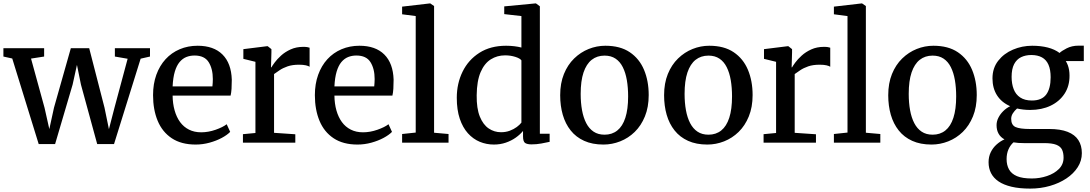

<svg xmlns="http://www.w3.org/2000/svg" viewBox="-25 -839 6408 1129"><path d="M-5 -506.5V-555.5H234.5V-506.5L157.5 -494.5L237 -205L265 -80L292.5 -206L391.5 -555.5H499.5L589.5 -206L615.5 -79.5L648 -205L725.5 -493.5L650.5 -506.5V-555.5H857V-506.5L802 -494L645.5 8H546.5L451 -341.5L427.5 -457.5L402 -341.5L299 8H202.5L47 -495Z M1125.5 11Q1041 11 985.2 -26Q929.5 -63 902.2 -128.5Q875 -194 875 -279.5Q875 -345.5 894.2 -399Q913.5 -452.5 948.5 -490.8Q983.5 -529 1031.8 -549.5Q1080 -570 1137 -570Q1231.5 -570 1283.2 -518.5Q1335 -467 1338 -370.5Q1338 -340 1336.5 -317.2Q1335 -294.5 1331 -277H990Q990.5 -229.5 1001.8 -189.8Q1013 -150 1034 -121.2Q1055 -92.5 1086.2 -76.8Q1117.5 -61 1158 -61Q1200 -61 1242.8 -76Q1285.5 -91 1308 -108.5L1328.5 -63.5Q1310.5 -45 1278.8 -28Q1247 -11 1207 0Q1167 11 1125.5 11ZM990 -331H1224Q1225 -339.5 1225.8 -352Q1226.5 -364.5 1226.5 -374Q1226.5 -434.5 1202 -473.5Q1177.5 -512.5 1119 -512.5Q1092.5 -512.5 1070.2 -503.5Q1048 -494.5 1030.8 -473.8Q1013.5 -453 1003 -418Q992.5 -383 990 -331Z M1403.5 0V-50L1477 -57V-475.5L1406 -493V-550L1546.5 -567.5H1549L1571 -550V-531L1568.5 -443H1571Q1575.5 -451.5 1589.8 -471Q1604 -490.5 1627.5 -512Q1651 -533.5 1684 -548.5Q1717 -563.5 1758.5 -563.5Q1773 -563.5 1781.5 -562Q1790 -560.5 1795.5 -558.5V-446.5Q1789.5 -451 1773.8 -454.8Q1758 -458.5 1733.5 -458.5Q1694 -458.5 1666 -448.8Q1638 -439 1619 -426Q1600 -413 1586.5 -403.5V-58L1711.5 -49.5V0Z M2077 11Q1992.5 11 1936.8 -26Q1881 -63 1853.8 -128.5Q1826.5 -194 1826.5 -279.5Q1826.5 -345.5 1845.8 -399Q1865 -452.5 1900 -490.8Q1935 -529 1983.2 -549.5Q2031.5 -570 2088.5 -570Q2183 -570 2234.8 -518.5Q2286.5 -467 2289.5 -370.5Q2289.5 -340 2288 -317.2Q2286.5 -294.5 2282.5 -277H1941.5Q1942 -229.5 1953.2 -189.8Q1964.5 -150 1985.5 -121.2Q2006.5 -92.5 2037.8 -76.8Q2069 -61 2109.5 -61Q2151.5 -61 2194.2 -76Q2237 -91 2259.5 -108.5L2280 -63.5Q2262 -45 2230.2 -28Q2198.5 -11 2158.5 0Q2118.5 11 2077 11ZM1941.5 -331H2175.5Q2176.5 -339.5 2177.2 -352Q2178 -364.5 2178 -374Q2178 -434.5 2153.5 -473.5Q2129 -512.5 2070.5 -512.5Q2044 -512.5 2021.8 -503.5Q1999.5 -494.5 1982.2 -473.8Q1965 -453 1954.5 -418Q1944 -383 1941.5 -331Z M2419.5 -59.5V-744.5L2339.5 -755V-800L2503.5 -819H2505L2527.5 -803.5V-58.5L2612.5 -51V0H2339.5V-51Z M2879 11Q2835.5 11 2796.2 -5.2Q2757 -21.5 2726.5 -55.2Q2696 -89 2678.5 -141Q2661 -193 2661 -264Q2661 -348 2695 -417.5Q2729 -487 2794 -528.5Q2859 -570 2951 -570Q2976 -570 2999 -567.2Q3022 -564.5 3041 -559.5V-744.5L2940 -756V-801.5L3124 -819H3126.5L3149.5 -802V-52.5H3207V-5Q3186.5 -0.5 3158.2 4.8Q3130 10 3100.5 10Q3076 10 3063.2 2Q3050.5 -6 3050.5 -37.5V-69Q3033.5 -48 3007.8 -29.8Q2982 -11.5 2949.2 -0.2Q2916.5 11 2879 11ZM2921 -61.5Q2949 -61.5 2972.5 -70.2Q2996 -79 3013.8 -92.2Q3031.5 -105.5 3041 -118V-484Q3033.5 -495.5 3005.5 -504.5Q2977.5 -513.5 2945 -513.5Q2898.5 -513.5 2861 -490Q2823.5 -466.5 2801.2 -415Q2779 -363.5 2778 -279Q2777 -201.5 2796.5 -153.5Q2816 -105.5 2848.8 -83.5Q2881.5 -61.5 2921 -61.5Z M3269 -279Q3269 -349.5 3291 -403.8Q3313 -458 3351 -495Q3389 -532 3436.5 -551Q3484 -570 3534.5 -570Q3622 -570 3678.2 -532Q3734.5 -494 3762 -428.5Q3789.5 -363 3789.5 -280Q3789.5 -209 3767.2 -154.5Q3745 -100 3707.2 -63.2Q3669.5 -26.5 3621.8 -7.8Q3574 11 3523.5 11Q3458 11 3410 -10.8Q3362 -32.5 3330.8 -71.8Q3299.5 -111 3284.2 -164Q3269 -217 3269 -279ZM3530 -47Q3574 -47 3605 -71.8Q3636 -96.5 3652.2 -146.5Q3668.5 -196.5 3668.5 -272Q3668.5 -324 3661 -367.8Q3653.5 -411.5 3637.2 -444Q3621 -476.5 3594.5 -494.2Q3568 -512 3530 -512Q3485.5 -512 3454.2 -487.2Q3423 -462.5 3406.2 -412.8Q3389.5 -363 3389.5 -287Q3389.5 -234.5 3397.5 -190.8Q3405.5 -147 3422.2 -114.8Q3439 -82.5 3465.5 -64.8Q3492 -47 3530 -47Z M3880 -279Q3880 -349.5 3902 -403.8Q3924 -458 3962 -495Q4000 -532 4047.5 -551Q4095 -570 4145.5 -570Q4233 -570 4289.2 -532Q4345.5 -494 4373 -428.5Q4400.5 -363 4400.5 -280Q4400.5 -209 4378.2 -154.5Q4356 -100 4318.2 -63.2Q4280.5 -26.5 4232.8 -7.8Q4185 11 4134.5 11Q4069 11 4021 -10.8Q3973 -32.5 3941.8 -71.8Q3910.5 -111 3895.2 -164Q3880 -217 3880 -279ZM4141 -47Q4185 -47 4216 -71.8Q4247 -96.5 4263.2 -146.5Q4279.5 -196.5 4279.5 -272Q4279.5 -324 4272 -367.8Q4264.5 -411.5 4248.2 -444Q4232 -476.5 4205.5 -494.2Q4179 -512 4141 -512Q4096.5 -512 4065.2 -487.2Q4034 -462.5 4017.2 -412.8Q4000.5 -363 4000.5 -287Q4000.5 -234.5 4008.5 -190.8Q4016.5 -147 4033.2 -114.8Q4050 -82.5 4076.5 -64.8Q4103 -47 4141 -47Z M4465 0V-50L4538.5 -57V-475.5L4467.5 -493V-550L4608 -567.5H4610.5L4632.5 -550V-531L4630 -443H4632.5Q4637 -451.5 4651.2 -471Q4665.5 -490.5 4689 -512Q4712.5 -533.5 4745.5 -548.5Q4778.5 -563.5 4820 -563.5Q4834.5 -563.5 4843 -562Q4851.5 -560.5 4857 -558.5V-446.5Q4851 -451 4835.2 -454.8Q4819.5 -458.5 4795 -458.5Q4755.5 -458.5 4727.5 -448.8Q4699.5 -439 4680.5 -426Q4661.5 -413 4648 -403.5V-58L4773 -49.5V0Z M4958.5 -59.5V-744.5L4878.5 -755V-800L5042.5 -819H5044L5066.5 -803.5V-58.5L5151.5 -51V0H4878.5V-51Z M5198 -279Q5198 -349.5 5220 -403.8Q5242 -458 5280 -495Q5318 -532 5365.5 -551Q5413 -570 5463.5 -570Q5551 -570 5607.2 -532Q5663.5 -494 5691 -428.5Q5718.5 -363 5718.5 -280Q5718.5 -209 5696.2 -154.5Q5674 -100 5636.2 -63.2Q5598.5 -26.5 5550.8 -7.8Q5503 11 5452.5 11Q5387 11 5339 -10.8Q5291 -32.5 5259.8 -71.8Q5228.5 -111 5213.2 -164Q5198 -217 5198 -279ZM5459 -47Q5503 -47 5534 -71.8Q5565 -96.5 5581.2 -146.5Q5597.5 -196.5 5597.5 -272Q5597.5 -324 5590 -367.8Q5582.5 -411.5 5566.2 -444Q5550 -476.5 5523.5 -494.2Q5497 -512 5459 -512Q5414.5 -512 5383.2 -487.2Q5352 -462.5 5335.2 -412.8Q5318.5 -363 5318.5 -287Q5318.5 -234.5 5326.5 -190.8Q5334.5 -147 5351.2 -114.8Q5368 -82.5 5394.5 -64.8Q5421 -47 5459 -47Z M6033 270Q5969 270 5922.8 259Q5876.5 248 5846.8 227.8Q5817 207.5 5802.5 179Q5788 150.5 5788 115Q5788 82.5 5800.8 56.2Q5813.5 30 5835 10.8Q5856.5 -8.5 5881.5 -19.5Q5858.5 -32 5846.8 -53Q5835 -74 5835 -103Q5835 -125.5 5845.8 -146.8Q5856.5 -168 5874.5 -185.8Q5892.5 -203.5 5915 -214.5Q5864 -237 5837.5 -278.8Q5811 -320.5 5811 -378Q5811 -438.5 5844.5 -481.5Q5878 -524.5 5931.5 -547.2Q5985 -570 6044.5 -570Q6095.5 -570 6136.2 -559.5Q6177 -549 6205.5 -527.5Q6216.5 -539 6247.2 -554.8Q6278 -570.5 6316.5 -570.5H6348V-480H6242Q6249 -469 6254 -455.5Q6259 -442 6261.5 -426.8Q6264 -411.5 6264 -395Q6264.5 -333.5 6234.8 -288Q6205 -242.5 6152.8 -217.5Q6100.5 -192.5 6032.5 -192.5Q6011.5 -192.5 5992.2 -194.8Q5973 -197 5955.5 -201Q5941 -188.5 5931 -173Q5921 -157.5 5921 -140.5Q5921 -104 5946.2 -92.2Q5971.5 -80.5 6031.5 -80.5H6144.5Q6210 -80.5 6252.8 -63.8Q6295.5 -47 6316 -15.2Q6336.5 16.5 6336.5 61.5Q6336.5 106.5 6312.2 144.2Q6288 182 6245.8 210.2Q6203.5 238.5 6148.8 254.2Q6094 270 6033 270ZM6042.5 210.5Q6088.5 210.5 6131.2 196.2Q6174 182 6201.5 154.8Q6229 127.5 6229 88Q6229 60 6220 41Q6211 22 6186.2 12.2Q6161.5 2.5 6114 2.5H5995Q5978.5 2.5 5963.2 1.5Q5948 0.5 5934.5 -2Q5915.5 15 5904.8 39.8Q5894 64.5 5894 96.5Q5894 131.5 5908.2 157.2Q5922.5 183 5954.8 196.8Q5987 210.5 6042.5 210.5ZM6042.5 -248Q6101 -248 6127 -283.2Q6153 -318.5 6153 -384.5Q6153 -429.5 6140.2 -458.5Q6127.5 -487.5 6102 -501.5Q6076.5 -515.5 6039 -515.5Q6005.5 -515.5 5979.2 -502.8Q5953 -490 5938.2 -461.8Q5923.5 -433.5 5923.5 -387Q5923.5 -346.5 5935.5 -315Q5947.5 -283.5 5974 -265.8Q6000.5 -248 6042.5 -248Z"/></svg>

Font: Merriweather Light 18pt Medium
Style: Regular
Weight: 500
Version: Version 2.100